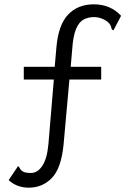

<svg xmlns="http://www.w3.org/2000/svg" viewBox="-20 -693 603 888"><path d="M113 175Q58 175 20 140L63 76Q68 77 71.5 85Q75 93 85.5 100Q96 107 123 107Q154 107 176 73.5Q198 40 204 -27L229 -325H90V-384H233L241 -475Q250 -578 295 -625.5Q340 -673 414 -673Q491 -673 540 -620L505 -553Q497 -554 495 -564Q491 -586 466 -600Q441 -614 415 -614Q388 -614 366.5 -602.5Q345 -591 331.5 -558.5Q318 -526 314 -465L307 -384H448V-325H301L274 -24Q263 86 219.5 130.5Q176 175 113 175Z"/></svg>

Font: Inconsolata SemiExpanded Thin
Style: Regular
Weight: 100
Width: 6
Monospace: yes
Designer: Raph Levien, Cyreal, Brenton Simpson
Foundry: Raph Levien, Cyreal, Google
Version: Version 3.100; ttfautohint (v1.8.4.7-5d5b)